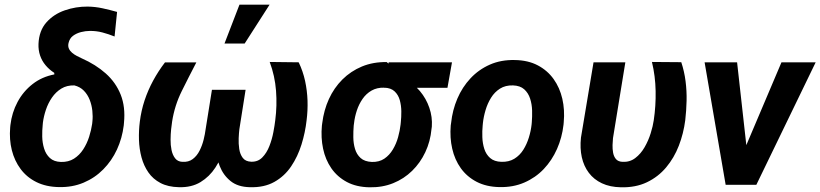

<svg xmlns="http://www.w3.org/2000/svg" viewBox="-20 -797 3538 828"><path d="M146 -607.4Q148.4 -664.6 179.9 -700.2Q211.4 -735.8 259.3 -752.4Q307.1 -769 357.9 -768.6Q391.1 -768.1 422.4 -761.2Q453.6 -754.4 484.9 -745.6L474.1 -639.6Q448.7 -649.9 421.9 -657Q395 -664.1 366.7 -663.6Q349.1 -663.6 329.6 -658.7Q310.1 -653.8 294.9 -642.6Q279.8 -631.3 275.4 -610.8Q272.5 -597.7 277.1 -587.4Q281.7 -577.1 291 -569.3Q300.3 -561.5 311.5 -555.7Q322.8 -549.8 332.5 -545.4Q393.1 -518.6 436.3 -480Q479.5 -441.4 500.5 -388.7Q521.5 -335.9 514.6 -267.1L513.7 -256.3Q506.8 -200.7 484.4 -152.1Q461.9 -103.5 425.5 -66.7Q389.2 -29.8 340.6 -9.3Q292 11.2 233.9 9.8Q178.7 8.8 137.2 -11.7Q95.7 -32.2 69.1 -67.9Q42.5 -103.5 31 -149.4Q19.5 -195.3 23.9 -247.6L24.9 -257.8Q31.2 -311.5 55.7 -357.2Q80.1 -402.8 120.4 -434.3Q160.6 -465.8 214.4 -476.1L213.9 -482.9Q191.9 -497.1 176.3 -515.9Q160.6 -534.7 152.8 -557.9Q145 -581.1 146 -607.4ZM165 -268.1 164.1 -257.8Q161.6 -234.9 162.1 -208Q162.6 -181.2 170.2 -156.5Q177.7 -131.8 195.1 -115.7Q212.4 -99.6 242.7 -98.6Q275.4 -97.7 299.1 -112.8Q322.8 -127.9 338.9 -152.8Q355 -177.7 364.3 -206.8Q373.5 -235.8 377.4 -262.7L378.4 -272.5Q380.9 -294.9 378.2 -319.6Q375.5 -344.2 366.7 -366.7Q357.9 -389.2 341.8 -405.8Q325.7 -422.4 300.8 -428.7Q268.6 -429.7 244.6 -415Q220.7 -400.4 204.1 -376.2Q187.5 -352.1 178 -323.7Q168.5 -295.4 165 -268.1Z M1143.1 -529.8 1268.1 -528.3Q1286.6 -489.7 1295.7 -448Q1304.7 -406.2 1306.2 -363.5Q1307.6 -320.8 1302.2 -278.3Q1296.4 -226.1 1280.3 -174.1Q1264.2 -122.1 1235.6 -79.6Q1207 -37.1 1163.1 -12.5Q1119.1 12.2 1057.6 10.3Q1005.9 9.3 974.4 -16.1Q942.9 -41.5 927.5 -80.8Q912.1 -120.1 908.9 -165.3Q905.8 -210.4 911.1 -251.5L936.5 -409.7H1039.1L1012.2 -239.3Q1010.3 -223.6 1009.3 -200.7Q1008.3 -177.7 1011.7 -154.8Q1015.1 -131.8 1026.9 -116.2Q1038.6 -100.6 1063 -99.6Q1092.3 -98.6 1111.3 -118.2Q1130.4 -137.7 1141.8 -167.2Q1153.3 -196.8 1158.9 -227.1Q1164.6 -257.3 1167 -278.3Q1175.3 -341.3 1170.4 -405.5Q1165.5 -469.7 1143.1 -529.8ZM691.4 -527.8H826.7Q794.9 -466.8 763.9 -404.3Q732.9 -341.8 722.2 -272.5Q720.2 -260.3 718 -239.5Q715.8 -218.8 715.6 -195.1Q715.3 -171.4 719.7 -150.1Q724.1 -128.9 735.1 -114.5Q746.1 -100.1 766.1 -99.1Q793 -97.2 811.3 -111.1Q829.6 -125 840.8 -147.5Q852.1 -169.9 858.2 -194.8Q864.3 -219.7 866.7 -239.3L894 -409.7H996.1L970.2 -251.5Q963.4 -206.5 948.7 -159.9Q934.1 -113.3 908.7 -74.2Q883.3 -35.2 844.7 -11.7Q806.2 11.7 752 10.3Q704.6 9.3 672.1 -7.8Q639.6 -24.9 619.9 -53.5Q600.1 -82 590.3 -118.2Q580.6 -154.3 579.3 -194.1Q578.1 -233.9 583 -272.5Q588.9 -319.8 603.5 -364Q618.2 -408.2 640.4 -449.2Q662.6 -490.2 691.4 -527.8ZM948.2 -609.4 1012.7 -776.9H1142.6L1035.2 -609.4Z M1368.2 -255.4 1369.6 -265.6Q1376.5 -321.8 1398.4 -369.9Q1420.4 -418 1456.5 -454.1Q1492.7 -490.2 1541 -510.3Q1589.4 -530.3 1647.9 -529.3Q1662.6 -517.6 1673.1 -503.4Q1683.6 -489.3 1695.6 -476.1Q1707.5 -462.9 1726.1 -454.1Q1764.2 -436 1791 -404.1Q1817.9 -372.1 1831.5 -332.3Q1845.2 -292.5 1842.3 -251L1840.8 -240.2Q1835.9 -187 1814.2 -140.9Q1792.5 -94.7 1757.3 -60.3Q1722.2 -25.9 1675.8 -7.1Q1629.4 11.7 1573.7 10.7Q1517.1 9.8 1475.8 -12.2Q1434.6 -34.2 1408.9 -71.3Q1383.3 -108.4 1373.3 -155.8Q1363.3 -203.1 1368.2 -255.4ZM1506.8 -265.6 1505.4 -255.4Q1503.4 -231.9 1503.7 -205.3Q1503.9 -178.7 1511 -154.8Q1518.1 -130.9 1535.2 -115.5Q1552.2 -100.1 1583.5 -98.6Q1615.2 -97.7 1637.5 -112.8Q1659.7 -127.9 1674.3 -152.6Q1689 -177.2 1696.8 -205.6Q1704.6 -233.9 1707.5 -259.8L1708.5 -270Q1710.9 -291.5 1710.7 -316.9Q1710.4 -342.3 1704.1 -365Q1697.8 -387.7 1681.9 -402.8Q1666 -418 1637.2 -418.9Q1606 -419.9 1582.5 -406.5Q1559.1 -393.1 1543.5 -370.4Q1527.8 -347.7 1518.8 -320.3Q1509.8 -293 1506.8 -265.6ZM1929.2 -528.3 1909.7 -418.5H1636.7L1656.2 -528.3Z M1923.8 -255.9 1925.3 -266.1Q1931.2 -322.3 1952.4 -371.8Q1973.6 -421.4 2009 -459.2Q2044.4 -497.1 2092.5 -518.3Q2140.6 -539.6 2200.7 -538.1Q2257.8 -537.1 2299.3 -515.1Q2340.8 -493.2 2367.4 -456.1Q2394 -418.9 2405 -371.1Q2416 -323.2 2411.1 -270L2410.2 -259.3Q2403.8 -203.6 2382.1 -154.5Q2360.4 -105.5 2325 -68.1Q2289.6 -30.8 2241.2 -9.8Q2192.9 11.2 2133.8 9.8Q2077.6 8.8 2035.6 -12.9Q1993.7 -34.7 1967.3 -71.5Q1940.9 -108.4 1930.2 -155.8Q1919.4 -203.1 1923.8 -255.9ZM2062.5 -266.1 2061.5 -255.4Q2059.1 -231.9 2060.1 -205.3Q2061 -178.7 2068.6 -154.8Q2076.2 -130.9 2093.8 -115.5Q2111.3 -100.1 2142.1 -99.1Q2174.8 -98.1 2198.2 -112.5Q2221.7 -127 2236.8 -151.1Q2252 -175.3 2260.7 -203.9Q2269.5 -232.4 2272.5 -259.8L2273.4 -270Q2275.4 -293.5 2274.7 -320.6Q2273.9 -347.7 2266.1 -371.8Q2258.3 -396 2240.7 -411.9Q2223.1 -427.7 2192.4 -428.7Q2159.7 -429.7 2136.2 -414.8Q2112.8 -399.9 2097.7 -375.5Q2082.5 -351.1 2074 -322.3Q2065.4 -293.5 2062.5 -266.1Z M2539.6 -528.3H2676.8L2623.5 -201.2Q2622.1 -188.5 2621.6 -171.6Q2621.1 -154.8 2624 -138.4Q2627 -122.1 2636.2 -111.1Q2645.5 -100.1 2664.1 -99.1Q2695.8 -97.2 2719.7 -115.5Q2743.7 -133.8 2760 -162.4Q2776.4 -190.9 2786.1 -222.4Q2795.9 -253.9 2799.3 -278.3Q2808.6 -340.3 2807.4 -404.5Q2806.2 -468.8 2791.5 -529.8L2918 -528.8Q2931.2 -488.8 2936.5 -446.8Q2941.9 -404.8 2940.9 -362.3Q2939.9 -319.8 2935.1 -278.3Q2927.7 -221.2 2907.5 -168.7Q2887.2 -116.2 2852.8 -75.2Q2818.4 -34.2 2769.8 -11Q2721.2 12.2 2657.7 10.7Q2610.4 9.8 2575.7 -6.6Q2541 -22.9 2519.3 -51.8Q2497.6 -80.6 2489 -119.1Q2480.5 -157.7 2485.4 -203.6Z M3171.9 -108.4 3350.1 -528.3H3497.6L3241.7 0H3152.3ZM3158.7 -528.3 3207 -95.2 3194.3 0H3109.4L3018.6 -528.3Z"/></svg>

Font: Roboto
Style: Bold Italic
Weight: 700
Italic angle: -12°
Designer: Christian Robertson
Foundry: Google
Version: Version 3.0